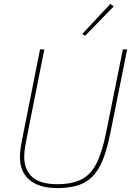

<svg xmlns="http://www.w3.org/2000/svg" viewBox="-20 -951 679 983"><path d="M185 -698H207L122 -271Q113 -227 108.5 -199Q104 -171 104 -148Q104 -82 145 -45Q186 -8 273 -8Q349 -8 397 -32.5Q445 -57 474 -114.5Q503 -172 523 -271L609 -698H631L545 -270Q524 -163 492 -101.5Q460 -40 408 -14Q356 12 273 12Q213 12 170.5 -6Q128 -24 105 -59.5Q82 -95 82 -148Q82 -176 87.5 -205Q93 -234 101 -276ZM562 -918 415 -767 402 -778 545 -931Z"/></svg>

Font: IBM Plex Sans Thin
Style: Italic
Weight: 250
Italic angle: -11.31°
Designer: Mike Abbink, Paul van der Laan, Pieter van Rosmalen
Foundry: Bold Monday
Version: Version 3.201